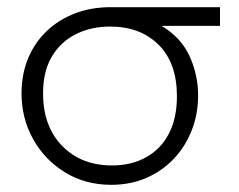

<svg xmlns="http://www.w3.org/2000/svg" viewBox="-20 -500 665 535"><path d="M290 15Q217.5 15 161 -19.8Q104.5 -54.5 72.2 -112.5Q40 -170.5 40 -240Q40 -293.5 58.5 -337.8Q77 -382 110.5 -413.8Q144 -445.5 189.2 -462.8Q234.5 -480 288 -480H593V-428H430Q484 -396 508 -344Q532 -292 532 -234Q532 -182 514.2 -136.8Q496.5 -91.5 464.2 -57.5Q432 -23.5 387.8 -4.2Q343.5 15 290 15ZM292 -39Q346.5 -39 387.2 -61.8Q428 -84.5 450.5 -127.5Q473 -170.5 473 -232Q473 -324.5 422 -375.2Q371 -426 287 -426Q234 -426 191.8 -405Q149.5 -384 124.8 -342.8Q100 -301.5 100 -240Q100 -148 153.2 -93.5Q206.5 -39 292 -39Z"/></svg>

Font: Geologica-Sharp
Style: Regular
Weight: 100
Designer: Sindre Bremnes, Frode Helland
Foundry: Monokrom Skriftforlag AS
Version: Version 1.010;gftools[0.9.28]